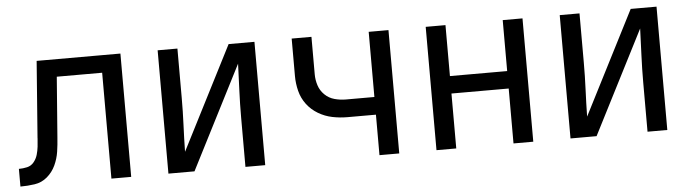

<svg xmlns="http://www.w3.org/2000/svg" viewBox="-39 -676 2959 822"><g transform="rotate(-5 1440.0 -265.0)"><path d="M20 0Q51 0 81.5 -4.5Q112 -9 135.5 -29Q159 -49 172 -77Q185 -105 189.5 -135Q194 -165 196 -196L216 -455H411V0H496V-530H136L111 -201Q111 -201 111 -200V-198Q110 -181 108 -163.5Q106 -146 101 -129Q96 -112 84.5 -98Q73 -84 55.5 -80Q38 -76 20 -76Z M656 0H768L994 -443Q992 -386 989.5 -328Q987 -270 987 -212V0H1072V-530H961L735 -87Q736 -145 738.5 -202.5Q741 -260 741 -318V-530H656Z M1563 0H1648V-530H1563V-250H1440Q1416 -250 1392 -256.5Q1368 -263 1350 -280.5Q1332 -298 1324.5 -321.5Q1317 -345 1317 -369V-530H1232V-369Q1232 -337 1240 -305Q1248 -273 1267.5 -247Q1287 -221 1315.5 -204Q1344 -187 1376 -180.5Q1408 -174 1440 -174H1563Z M1808 0H1893V-236H2139V0H2224V-530H2139V-311H1893V-530H1808Z M2384 0H2496L2722 -443Q2720 -386 2717.5 -328Q2715 -270 2715 -212V0H2800V-530H2689L2463 -87Q2464 -145 2466.5 -202.5Q2469 -260 2469 -318V-530H2384Z"/></g></svg>

Font: Iosevka Sparkle
Style: Regular
Weight: 400
Designer: Belleve Invis
Foundry: Belleve Invis
Version: Version 4.5.0; ttfautohint (v1.8.3)